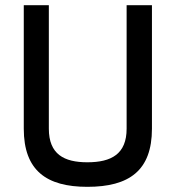

<svg xmlns="http://www.w3.org/2000/svg" viewBox="-20 -714 680 743"><path d="M169 -216V-694H72V-216C72 -54 160 9 318 9C480 9 568 -54 568 -216V-694H470V-216C470 -118 411 -86 318 -86C228 -86 169 -117 169 -216Z"/></svg>

Font: TitilliumText22L
Style: 600 wt
Weight: 600
Designer: Campivisivi
Foundry: Campivisivi
Version: 1.000